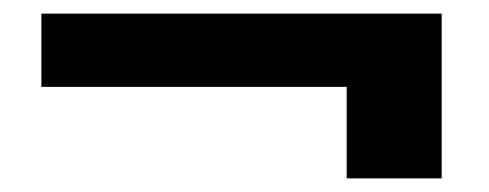

<svg xmlns="http://www.w3.org/2000/svg" viewBox="-20 -458 721 283"><path d="M41 -438C41 -438 41 -330 41 -330C41 -330 491 -330 491 -330C491 -330 491 -195 491 -195C491 -195 631 -195 631 -195C631 -195 631 -438 631 -438C631 -438 41 -438 41 -438Z"/></svg>

Font: Girnar Poppins
Style: SemiBold
Weight: 500
Designer: Ninad Kale (Devanagari), Jonny Pinhorn (Latin)
Foundry: Indian Type Foundry
Version: ""